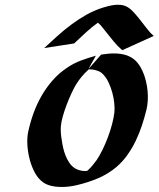

<svg xmlns="http://www.w3.org/2000/svg" viewBox="-20 -762 652 789"><path d="M344.7 -481Q345.2 -481 345.5 -481.2Q345.7 -481.4 346.2 -481.4L395.5 -537.6Q410.2 -540 426.3 -541.5Q442.4 -543 458.5 -542.2Q474.6 -541.5 490 -537.8Q505.4 -534.2 518.6 -526.4Q534.2 -517.6 545.9 -502.9Q557.6 -488.3 565.9 -469.7Q574.2 -451.2 579.3 -430.4Q584.5 -409.7 586.4 -388.7Q588.4 -367.7 587.2 -347.9Q585.9 -328.1 582 -312Q574.2 -279.8 563.5 -247.3Q552.7 -214.8 538.1 -184.1Q523.4 -153.3 503.9 -125.7Q484.4 -98.1 459 -76.2Q424.3 -46.9 382.6 -29.3Q340.8 -11.7 296.9 -1.5Q281.2 2.4 263.2 4.6Q245.1 6.8 226.6 6.3Q208 5.9 190.4 1.7Q172.9 -2.4 158.7 -11.7Q138.2 -25.4 124 -51Q109.9 -76.7 102.1 -106.7Q94.2 -136.7 92.5 -166.7Q90.8 -196.8 95.7 -219.7Q104 -258.3 117.4 -295.9Q130.9 -333.5 150.6 -367.9Q170.4 -402.3 196.3 -431.9Q222.2 -461.4 255.4 -483.4Q282.2 -502 312.5 -513.2Q342.8 -524.4 374 -533.2ZM358.9 -476.6Q357.9 -476.6 353.8 -476.6Q349.6 -476.6 344.7 -477.1Q343.8 -476.1 343.3 -475.8Q342.8 -475.6 342.3 -474.6Q326.7 -460.4 314.7 -445.8Q302.7 -431.2 291.5 -413.1Q283.2 -398.9 273.2 -377.4Q263.2 -356 254.2 -332.3Q245.1 -308.6 238.3 -284.7Q231.4 -260.7 230 -242.2Q229 -228 230.2 -214.1Q231.4 -200.2 233.9 -186Q235.8 -171.4 239.5 -154.8Q243.2 -138.2 249.5 -122.3Q255.9 -106.4 265.1 -92.8Q274.4 -79.1 288.1 -70.3Q297.4 -64.9 308.1 -62Q318.8 -59.1 330.1 -59.1L337.4 -59.6Q340.3 -61.5 341.8 -63Q351.6 -71.8 360.6 -82.8Q369.6 -93.8 377 -104Q388.7 -121.1 400.9 -145.8Q413.1 -170.4 423.3 -197.8Q433.6 -225.1 440.7 -252.2Q447.8 -279.3 450.2 -301.3Q451.7 -317.4 449.5 -338.4Q447.3 -359.4 441.7 -380.6Q436 -401.9 427.2 -420.9Q418.5 -439.9 407.7 -452.1Q397.5 -464.4 386 -469.2Q374.5 -474.1 358.9 -476.6ZM161.6 -564.5Q188.5 -589.4 216.1 -614.3Q243.7 -639.2 273.2 -661.1Q302.7 -683.1 334.7 -701.2Q366.7 -719.2 402.3 -730.5Q413.1 -733.9 425.5 -737.1Q438 -740.2 450.9 -741.7Q463.9 -743.2 476.3 -741.9Q488.8 -740.7 499.5 -735.4Q514.2 -728 528.6 -712.4Q543 -696.8 557.1 -678.7Q571.3 -660.6 585 -642.8Q598.6 -625 611.8 -614.3L482.4 -555.7Q462.4 -572.8 446.5 -592.5Q430.7 -612.3 414.1 -632.8Q406.7 -642.1 399.2 -651.6Q391.6 -661.1 382.3 -668.9Q356 -649.9 332 -627.7Q308.1 -605.5 284.7 -583.5Z"/></svg>

Font: Autopia Bold Italic
Style: Bold Italic
Weight: 700
Italic angle: -104°
Designer: Antoine Gelgon
Foundry: Antoine Gelgon
Version: V.1.0